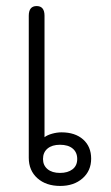

<svg xmlns="http://www.w3.org/2000/svg" viewBox="-20 -604 366 634"><path d="M75 -83V-552Q75 -584 101 -584Q127 -584 127 -552V-151Q136 -158 152 -162.5Q168 -167 183 -167Q228 -167 254.5 -143.5Q281 -120 281 -80Q281 -40 252.5 -15Q224 10 179 10Q132 10 103.5 -15.5Q75 -41 75 -83ZM235 -79Q235 -101 220 -113.5Q205 -126 178 -126Q152 -126 137 -113.5Q122 -101 122 -79Q122 -58 137 -45.5Q152 -33 178 -33Q204 -33 219.5 -45Q235 -57 235 -79Z"/></svg>

Font: Kodchasan ExtraLight
Style: Regular
Weight: 275
Version: Version 1.000; ttfautohint (v1.6)